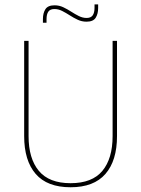

<svg xmlns="http://www.w3.org/2000/svg" viewBox="-20 -820 625 850"><path d="M292.5 9Q189 9 138 -50Q87 -109 87 -217.5V-639H106.5V-217.5Q106.5 -118 152 -63.5Q197.5 -9 292.5 -9Q388 -9 433.2 -63.5Q478.5 -118 478.5 -217.5V-639H498V-217.5Q498 -109 446.8 -50Q395.5 9 292.5 9ZM363 -724Q342.5 -724 324.2 -732.5Q306 -741 289 -752Q272 -763 255.2 -771.5Q238.5 -780 221 -780Q202 -780 194 -768.5Q186 -757 186 -735V-719.5H170V-735.5Q170 -762 181 -779.2Q192 -796.5 221.5 -796.5Q242 -796.5 260 -788Q278 -779.5 295 -768.5Q312 -757.5 329 -749Q346 -740.5 363.5 -740.5Q382.5 -740.5 390.5 -752.2Q398.5 -764 398.5 -785.5V-800.5H414.5V-784.5Q414.5 -758.5 403.5 -741.2Q392.5 -724 363 -724Z"/></svg>

Font: Anek Latin Thin
Style: Regular
Weight: 250
Designer: Yesha Goshar
Foundry: Ek Type
Version: Version 1.003